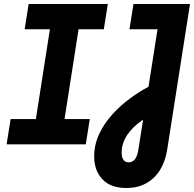

<svg xmlns="http://www.w3.org/2000/svg" viewBox="-20 -720 969 958"><path d="M13 0 33 -126H159L229 -574H103L123 -700H518L498 -574H372L302 -126H428L408 0ZM610 218Q532 218 491 174.5Q450 131 450 61Q450 2 474.5 -50.5Q499 -103 539 -147.5Q579 -192 627 -227.5Q675 -263 721 -287L766 -574H626L646 -700H928L814 28Q805 85 778.5 128Q752 171 709.5 194.5Q667 218 610 218ZM621 90Q635 90 645 82.5Q655 75 661 61.5Q667 48 670 30L694 -123Q669 -106 649 -87Q629 -68 615.5 -48Q602 -28 594.5 -5.5Q587 17 587 41Q587 65 596 77.5Q605 90 621 90Z"/></svg>

Font: MuseoModerno SemiBold
Style: Italic
Weight: 600
Italic angle: -9°
Designer: Pablo Cosgaya, Héctor Gatti, Marcela Romero, and the Authors of The MuseoModerno Project.
Foundry: Omnibus-Type Team
Version: Version 1.003